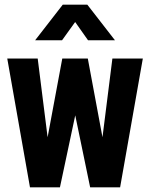

<svg xmlns="http://www.w3.org/2000/svg" viewBox="-20 -800 641 820"><path d="M108 0 11 -550H141L191 -153H172L246 -550H355L429 -153H410L460 -550H590L493 0H365L289 -367H314L236 0ZM130 -628 248 -780H353L471 -628H356L301 -706L245 -628Z"/></svg>

Font: Mohave Light
Style: Regular
Weight: 300
Designer: Gumpita Rahayu
Foundry: Tokotype
Version: Version 2.003